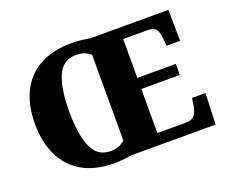

<svg xmlns="http://www.w3.org/2000/svg" viewBox="-119 -910 1302 1106"><g transform="rotate(-20 531.5 -357.5)"><path d="M411 10Q291 10 212 -36Q133 -82 93.5 -165Q54 -248 54 -359Q54 -470 93.5 -552Q133 -634 212.5 -679.5Q292 -725 412 -725Q438 -725 467.5 -722Q497 -719 520 -714H1001L1004 -523H921L916 -573Q912 -613 898 -629Q884 -645 849 -645H699V-407H935V-339H699V-69H878Q910 -69 926.5 -88.5Q943 -108 948 -141L956 -191H1038L1031 0H515Q493 4 465 7Q437 10 411 10ZM411 -63Q440 -63 461 -71.5Q482 -80 500 -95V-620Q486 -634 464 -643Q442 -652 412 -652Q331 -652 297.5 -575Q264 -498 264 -358Q264 -219 297.5 -141Q331 -63 411 -63Z"/></g></svg>

Font: Noto Serif Tamil Black
Style: Italic
Weight: 900
Italic angle: -12°
Designer: Indian Type Foundry, Tom Grace, and the Monotype Design Team
Foundry: Monotype Imaging Inc.
Version: Version 2.003; ttfautohint (v1.8.4.7-5d5b)